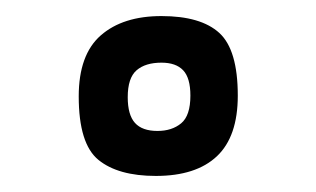

<svg xmlns="http://www.w3.org/2000/svg" viewBox="-20 -768 393 239"><path d="M174 -549Q127 -549 102.5 -569Q78 -589 78 -648Q78 -700 105.5 -724Q133 -748 181 -748Q230 -748 253 -727Q276 -706 276 -649Q276 -598 250 -573.5Q224 -549 174 -549ZM176 -605Q194 -605 205.5 -614.5Q217 -624 217 -649Q217 -671 208 -680.5Q199 -690 181 -690Q161 -690 150 -680.5Q139 -671 139 -647Q139 -625 148 -615Q157 -605 176 -605Z"/></svg>

Font: Yanone Kaffeesatz Medium
Style: Regular
Weight: 500
Designer: Yanone (Cyrillic: Daniel Pouzeot, Huerta Tipografica, and Cyreal)
Foundry: Yanone
Version: Version 2.003